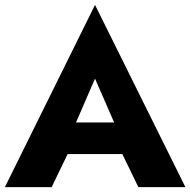

<svg xmlns="http://www.w3.org/2000/svg" viewBox="-21 -764 777 784"><path d="M184 -135H554L543 -264H196ZM367 -443 466 -216 460 -173 544 0H736L367 -744L-1 0H190L277 -180L269 -217Z"/></svg>

Font: Jost
Style: Bold
Weight: 700
Version: Version 3.710